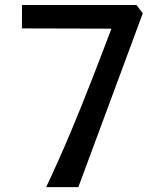

<svg xmlns="http://www.w3.org/2000/svg" viewBox="-20 -764 650 784"><path d="M168.5 0Q194 -54 218.2 -108.2Q242.5 -162.5 265.5 -217Q288.5 -271.5 310.5 -326Q332.5 -380.5 353.5 -434.5Q374.5 -488.5 395 -541.8Q415.5 -595 435 -647L69.5 -648L70 -743.5H537.5L563 -709.5L300 0Z"/></svg>

Font: Koeln Type Sans
Style: Regular
Weight: 400
Designer: Eben Sorkin
Foundry: Eben Sorkin
Version: Version 2.001